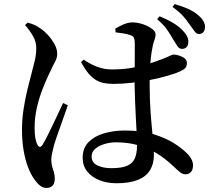

<svg xmlns="http://www.w3.org/2000/svg" viewBox="-20 -864 1040 943"><path d="M872 -624Q859 -625 851 -638Q843 -651 830 -671Q818 -693 801 -717.5Q784 -742 752 -770L763 -784Q801 -769 830 -751.5Q859 -734 877 -715Q893 -698 899.5 -684Q906 -670 905 -656Q904 -639 894.5 -631Q885 -623 872 -624ZM552 36Q507 36 469.5 21.5Q432 7 409 -21Q386 -49 386 -89Q386 -136 414.5 -165.5Q443 -195 490.5 -209Q538 -223 593 -223Q675 -223 733.5 -205Q792 -187 832 -162Q872 -137 895 -114Q911 -99 919.5 -83.5Q928 -68 928 -52Q928 -31 918 -19.5Q908 -8 891 -8Q877 -8 864.5 -18Q852 -28 831 -48Q791 -86 748 -112Q705 -138 656 -151.5Q607 -165 549 -165Q520 -165 492.5 -156.5Q465 -148 447.5 -133Q430 -118 430 -96Q430 -65 458.5 -51.5Q487 -38 526 -38Q579 -38 606 -50.5Q633 -63 643 -88Q653 -113 653 -149Q653 -170 651.5 -204Q650 -238 647.5 -279.5Q645 -321 643.5 -365.5Q642 -410 641 -451Q641 -483 641.5 -522.5Q642 -562 642 -596Q642 -630 642 -648Q642 -665 639.5 -673.5Q637 -682 632.5 -685.5Q628 -689 619 -692Q604 -697 585.5 -700Q567 -703 548 -705L546 -723Q563 -734 586.5 -744Q610 -754 629 -754Q657 -754 683.5 -744.5Q710 -735 727 -722Q744 -709 744 -696Q744 -685 741.5 -676.5Q739 -668 735 -657Q731 -646 728 -626Q724 -608 721 -580Q718 -552 716.5 -518Q715 -484 715 -449Q715 -373 720 -307Q725 -241 730.5 -189Q736 -137 736 -103Q736 -60 717 -28.5Q698 3 657.5 19.5Q617 36 552 36ZM207 59Q191 59 176.5 47.5Q162 36 149 17Q132 -6 118 -42Q104 -78 96 -125Q88 -172 88 -226Q88 -278 96 -329.5Q104 -381 115 -425.5Q126 -470 134 -500Q144 -537 151 -567Q158 -597 158 -626Q159 -657 142.5 -686Q126 -715 103 -741L116 -753Q138 -747 152.5 -740Q167 -733 183 -721Q196 -713 214.5 -693Q233 -673 247 -648.5Q261 -624 261 -599Q261 -580 250.5 -561Q240 -542 222 -503Q207 -472 190 -429Q173 -386 161.5 -337Q150 -288 150 -237Q150 -206 153.5 -186Q157 -166 164 -153Q169 -143 175.5 -142.5Q182 -142 189 -153Q197 -166 210.5 -192Q224 -218 238.5 -249Q253 -280 267 -309.5Q281 -339 290 -358L313 -347Q306 -327 296.5 -299.5Q287 -272 277 -244Q267 -216 258.5 -192Q250 -168 246 -154Q239 -127 235.5 -109.5Q232 -92 232 -81Q232 -55 240.5 -31.5Q249 -8 249 14Q249 59 207 59ZM539 -452Q507 -452 480.5 -458.5Q454 -465 429 -488Q404 -511 378 -559L391 -571Q425 -548 458.5 -535.5Q492 -523 528 -523Q576 -523 617 -529Q658 -535 690 -544.5Q722 -554 744 -562Q788 -577 807 -586.5Q826 -596 832 -596Q854 -595 876 -584.5Q898 -574 898 -555Q898 -535 885.5 -525.5Q873 -516 842 -504Q824 -498 791 -488.5Q758 -479 715.5 -471Q673 -463 627.5 -457.5Q582 -452 539 -452ZM956 -697Q944 -698 935 -711Q926 -724 913 -741Q901 -760 881.5 -782.5Q862 -805 827 -830L838 -844Q879 -832 907 -819Q935 -806 955 -788Q973 -773 980.5 -757.5Q988 -742 987 -729Q986 -715 978.5 -706Q971 -697 956 -697Z"/></svg>

Font: Noto Serif KR SemiBold
Style: Regular
Weight: 600
Designer: Ryoko NISHIZUKA 西塚涼子 (kana & ideographs); Frank Grießhammer (Latin, Greek & Cyrillic); Wenlong ZHANG 张文龙 (bopomofo); San
Foundry: Adobe
Version: Version 2.003-H1;hotconv 1.1.1;makeotfexe 2.6.0